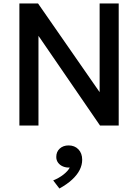

<svg xmlns="http://www.w3.org/2000/svg" viewBox="-20 -720 792 1101"><path d="M91.2 0V-700H198.2L551.3 -191.5V-700H660.7V0H553.7L200.6 -514.5V0ZM320.6 361 285.1 314.6Q317.9 301.4 343.7 281.2Q369.5 261.1 379.9 240.8Q359.1 241.9 341.4 234.6Q323.8 227.3 313.2 213.1Q302.7 198.9 302.7 180Q302.7 150.3 322.5 132.1Q342.3 113.9 373.4 113.9Q407.9 113.9 429.6 136.3Q451.3 158.8 451.3 196.2Q451.3 226 436.7 254.9Q422 283.8 392.8 310.5Q363.7 337.3 320.6 361Z"/></svg>

Font: Geologica Thin
Style: Regular
Weight: 100
Version: Version 1.010;gftools[0.9.28]